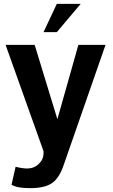

<svg xmlns="http://www.w3.org/2000/svg" viewBox="-20 -763 586 997"><path d="M399 -743 275 -596H206L275 -743ZM387 -530H528L310 96Q287 163 249 188.5Q211 214 136 214Q67 214 40 196L61 103Q97 112 121 112Q156 112 181 88.5Q206 65 206 33V22L9 -530H160L278 -144Z"/></svg>

Font: Almarai Bold
Style: Regular
Weight: 700
Designer: Boutros International 2019
Foundry: Created by Boutros International 2019
Version: Version 1.10